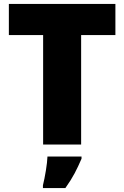

<svg xmlns="http://www.w3.org/2000/svg" viewBox="-20 -734 631 975"><path d="M392 0H199V-556H25V-714H566V-556H392ZM394 72Q377 112 359 146Q341 180 312 221H198V207Q206 175 213 132Q220 89 221 61H394Z"/></svg>

Font: Noto Sans Oriya Blk
Style: Regular
Weight: 900
Designer: Amélie Bonet and Sol Matas
Foundry: Google LLC
Version: Version 2.006; ttfautohint (v1.8.4.7-5d5b)